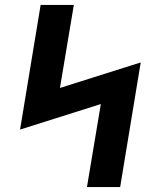

<svg xmlns="http://www.w3.org/2000/svg" viewBox="-20 -755 640 775"><path d="M331 0 387 -335 61 -232 144 -735H278L222 -400L548 -503L465 0Z"/></svg>

Font: Iosevka SS04 XBd Ex
Style: Italic
Weight: 800
Width: 7
Italic angle: -9°
Monospace: yes
Designer: Belleve Invis
Foundry: Belleve Invis
Version: Version 19.0.0; ttfautohint (v1.8.4)